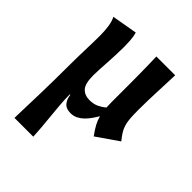

<svg xmlns="http://www.w3.org/2000/svg" viewBox="-209 -629 975 975"><g transform="rotate(45 278.5 -141.0)"><path d="M415 12Q394 -17 382.5 -38.5Q371 -60 365 -83Q355 -66 343 -49Q331 -32 317 -18.5Q303 -5 286 3.5Q269 12 248 12Q215 12 199.5 -7.5Q184 -27 182 -53H178Q178 -22 181 16.5Q184 55 188 94Q192 133 195 169Q198 205 199 230H64Q65 179 66.5 139.5Q68 100 69 57.5Q70 15 71 -39Q72 -93 72 -174Q72 -187 72.5 -214.5Q73 -242 74 -272.5Q75 -303 75.5 -331Q76 -359 76 -374Q76 -407 71.5 -437.5Q67 -468 56 -488L193 -512Q200 -489 201.5 -462Q203 -435 203 -415Q203 -386 201.5 -357Q200 -328 198.5 -300.5Q197 -273 195.5 -248.5Q194 -224 194 -206Q194 -147 214 -125Q234 -103 269 -103Q298 -103 319 -113Q340 -123 357 -137Q356 -155 356 -177.5Q356 -200 356 -229Q356 -275 356 -312Q356 -349 355.5 -381Q355 -413 354.5 -441.5Q354 -470 353 -500H488Q487 -476 486 -446Q485 -416 483.5 -382.5Q482 -349 481 -313.5Q480 -278 480 -245Q480 -206 482 -181.5Q484 -157 490 -138.5Q496 -120 506 -104.5Q516 -89 532 -69Z"/></g></svg>

Font: CantoraOne
Style: Regular
Weight: 400
Designer: Pablo Impallari, Rodrigo Fuenzalida
Foundry: Pablo Impallari
Version: Version 1.001; ttfautohint (v0.8) -G 200 -r 50